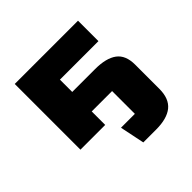

<svg xmlns="http://www.w3.org/2000/svg" viewBox="-184 -669 1045 1045"><g transform="rotate(-45 339.0 -146.0)"><path d="M72.6 0V-505.8H559.6V-348.5H263.1V-253.8H439.4Q523.7 -253.8 567.1 -221.7Q610.4 -189.6 610.4 -116.8V69.7Q610.4 144.6 567.9 179.3Q525.4 214 440.4 214H342.4L313.1 71.6H419.9Q419.9 71.6 419.9 71.6Q419.9 71.6 419.9 71.6V-103.8Q419.9 -103.8 419.9 -103.8Q419.9 -103.8 419.9 -103.8H263.1V0Z"/></g></svg>

Font: Science Gothic
Style: Regular
Weight: 400
Designer: Thomas Phinney, Vassil Kateliev, Brandon Buerkle
Foundry: Font Detective LLC
Version: Version 1.018